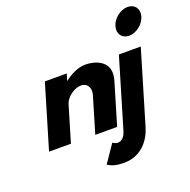

<svg xmlns="http://www.w3.org/2000/svg" viewBox="-182 -1008 1447 1460"><g transform="rotate(-20 541.5 -277.5)"><path d="M1004.6 -830C946.6 -830 885.6 -783 868.4 -725C851.1 -667 884.1 -620 942.1 -620C1000.1 -620 1061.1 -667 1078.4 -725C1095.6 -783 1062.6 -830 1004.6 -830ZM819.3 -513H996.3L820 79C792.9 170 717.6 275 576.6 275C492.6 275 466.9 254 445.1 243L542.7 100C542.7 100 561.3 115 583.3 115C613.3 115 638.8 93 653.1 45ZM67.5 0H244.5L330.9 -290C346 -341 412.6 -390 465.6 -390C522.6 -390 543 -341 527.9 -290L441.5 0H618.5L719.1 -338C761.7 -481 644.7 -528 550.7 -528C494.7 -528 435.1 -499 383.2 -459H381.2L397.3 -513H220.3Z"/></g></svg>

Font: Hussar
Style: BdOblThree
Weight: 700
Foundry: Cannot Into Space Fonts
Version: Version 2.00